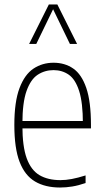

<svg xmlns="http://www.w3.org/2000/svg" viewBox="-20 -828 464 857"><path d="M248 9Q182 9 136.5 -17.8Q91 -44.5 67.5 -105.5Q44 -166.5 44 -270Q44 -373.5 67 -434.5Q90 -495.5 129.5 -521.8Q169 -548 219 -548Q269.5 -548 307 -522Q344.5 -496 365.2 -435.2Q386 -374.5 386 -270V-255H66V-288H358L350 -276Q350 -370 333.2 -422Q316.5 -474 287 -494.5Q257.5 -515 219 -515Q180 -515 148.5 -494.5Q117 -474 98.5 -422Q80 -370 80 -276V-267Q80 -174.5 99.2 -121.5Q118.5 -68.5 156.2 -46.2Q194 -24 250 -24Q273.5 -24 300.2 -29Q327 -34 362 -45V-11Q330 0 302.2 4.5Q274.5 9 248 9ZM110 -632 198 -808H236L324 -632H292L213 -795H221L142 -632Z"/></svg>

Font: Encode Sans Condensed Thin
Style: Regular
Weight: 100
Width: 3
Designer: Multiple Designers
Foundry: Impallari Type
Version: Version 3.002